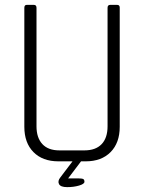

<svg xmlns="http://www.w3.org/2000/svg" viewBox="-20 -663 592 789"><path d="M433 -643H461Q472 -643 472 -632V-142Q472 -76 434.5 -38Q397 0 332 0H313L260 70H299Q316 70 321.5 72.5Q327 75 327 84Q327 93 305 99.5Q283 106 256 106Q229 106 222.5 93.5Q216 81 228 66L278 0H220Q155 0 117.5 -38Q80 -76 80 -142V-631Q80 -643 90 -643H119Q130 -643 130 -631V-144Q130 -97 154 -71Q178 -45 224 -45H327Q373 -45 397.5 -70.5Q422 -96 422 -144V-631Q422 -643 433 -643Z"/></svg>

Font: Rajdhani
Style: Regular
Weight: 400
Designer: Satya Rajpurohit, Jyotish Sonowal
Foundry: Indian Type Foundry
Version: Version 1.201;PS 1.0;hotconv 1.0.78;makeotf.lib2.5.61930; tt